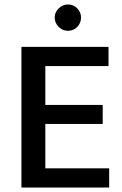

<svg xmlns="http://www.w3.org/2000/svg" viewBox="-20 -840 546 860"><path d="M76 -630H466V-544H183V-370H440V-285H183V-86H469V0H76ZM225 -762Q225 -785 243 -802.5Q261 -820 284 -820Q309 -820 326 -802.5Q343 -785 343 -762Q343 -737 326 -719.5Q309 -702 284 -702Q261 -702 243 -719.5Q225 -737 225 -762Z"/></svg>

Font: Mukta Malar Medium
Style: Regular
Weight: 500
Designer: Aadarsh Rajan, Girish Dalvi, Yashodeep Gholap
Foundry: Ek Type
Version: Version 2.538;PS 1.000;hotconv 16.6.51;makeotf.lib2.5.65220;